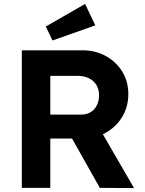

<svg xmlns="http://www.w3.org/2000/svg" viewBox="-20 -956 740 977"><path d="M91 0V-700H401Q466 -700 519 -670.5Q572 -641 602.5 -591Q633 -541 633 -477Q633 -414 602.5 -362.5Q572 -311 519 -281Q466 -251 401 -251H236V0ZM488 0 310 -316 464 -341 662 1ZM236 -373H394Q421 -373 441.5 -385.5Q462 -398 473 -420.5Q484 -443 484 -471Q484 -501 471 -523Q458 -545 433 -557.5Q408 -570 375 -570H236ZM247 -750 213 -821 413 -936 465 -827Z"/></svg>

Font: Mach SemiBold
Style: Regular
Weight: 600
Version: Version 1.002